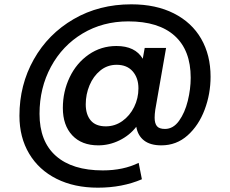

<svg xmlns="http://www.w3.org/2000/svg" viewBox="-20 -666 1065 889"><path d="M588 -646Q702 -646 785 -604Q868 -562 911.5 -486.5Q955 -411 955 -311Q955 -231 927.5 -158Q900 -85 848.5 -39Q797 7 727 7Q676 7 647 -15.5Q618 -38 611 -79Q580 -39 533 -16Q486 7 435 7Q358 7 314.5 -39.5Q271 -86 271 -166Q271 -242 302.5 -308Q334 -374 391 -413.5Q448 -453 519 -453Q606 -453 641 -394L650 -444H749L699 -158Q696 -137 696 -121Q696 -95 706.5 -82Q717 -69 744 -69Q782 -69 809 -106.5Q836 -144 849.5 -199Q863 -254 863 -306Q863 -433 789 -500Q715 -567 574 -567Q456 -567 362.5 -511Q269 -455 216 -357Q163 -259 163 -139Q163 -11 239 56Q315 123 456 123Q551 123 622 88L637 164Q546 203 433 203Q324 203 242 162Q160 121 115 45.5Q70 -30 70 -130Q70 -273 136.5 -391Q203 -509 321 -577.5Q439 -646 588 -646ZM470 -81Q512 -81 546.5 -105.5Q581 -130 601 -170.5Q621 -211 621 -257Q621 -305 594.5 -335.5Q568 -366 520 -366Q477 -366 444.5 -339.5Q412 -313 394.5 -271Q377 -229 377 -183Q377 -136 400 -108.5Q423 -81 470 -81Z"/></svg>

Font: Poppins Cyr Med
Style: Regular
Weight: 500
Designer: Ninad Kale (Devanagari), Jonny Pinhorn (Latin)
Foundry: Indian Type Foundry
Version: 4.004